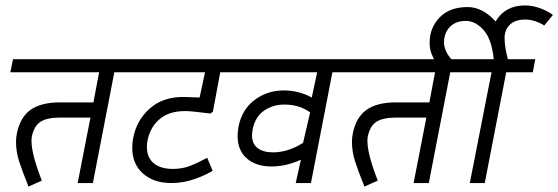

<svg xmlns="http://www.w3.org/2000/svg" viewBox="-20 -674 2056 707"><path d="M322 0H266L313 -241H200Q153 -241 129 -225.5Q105 -210 97 -170Q96 -165 96 -155Q96 -106 134 -9L85 13Q62 -44 50.5 -79.5Q39 -115 39 -152Q39 -167 42 -182Q54 -242 92.5 -269.5Q131 -297 201 -297H324L345 -408H18L28 -456H509L499 -408H401Z M523 -156Q521 -148 521 -132Q521 -94 546 -73Q571 -52 617 -52Q651 -52 679.5 -63Q708 -74 743 -93L763 -45Q735 -28 694.5 -14Q654 0 611 0Q546 0 506.5 -35Q467 -70 467 -130Q467 -151 471 -168Q483 -231 531 -274Q579 -317 655 -317Q665 -317 715 -315L735 -408H452L462 -456H900L890 -408H791L764 -263L755 -256L728 -259Q684 -265 661 -265Q603 -265 568 -235.5Q533 -206 523 -156Z M1125 0H1069L1088 -86Q1034 -61 979 -61Q923 -61 889 -90.5Q855 -120 855 -173Q855 -188 858 -206Q870 -270 917 -305.5Q964 -341 1025 -341Q1080 -341 1128 -315L1148 -408H843L853 -456H1312L1302 -408H1204ZM1096 -148 1122 -260Q1108 -271 1083.5 -280Q1059 -289 1027 -289Q984 -289 951.5 -266Q919 -243 910 -196Q908 -182 908 -176Q908 -144 929 -128.5Q950 -113 985 -113Q1041 -113 1096 -148Z M1559 0H1503L1550 -241H1437Q1390 -241 1366 -225.5Q1342 -210 1334 -170Q1333 -165 1333 -155Q1333 -106 1371 -9L1322 13Q1299 -44 1287.5 -79.5Q1276 -115 1276 -152Q1276 -167 1279 -182Q1291 -242 1329.5 -269.5Q1368 -297 1438 -297H1561L1582 -408H1255L1265 -456H1746L1736 -408H1638Z M1844 -408 1765 0H1710L1790 -408H1685L1695 -456H1798Q1791 -529 1761 -563Q1731 -597 1695 -597Q1662 -597 1641.5 -579.5Q1621 -562 1616 -533Q1615 -528 1615 -518Q1615 -479 1659 -438H1592Q1590 -440 1582.5 -450Q1575 -460 1568.5 -477.5Q1562 -495 1562 -517Q1562 -571 1598.5 -609.5Q1635 -648 1702 -648Q1757 -648 1805 -595Q1840 -654 1913 -654Q1941 -654 1969.5 -643.5Q1998 -633 2016 -619L1984 -580Q1971 -589 1952 -595.5Q1933 -602 1914 -602Q1877 -602 1857.5 -583Q1838 -564 1838 -534Q1838 -502 1850 -456H1951L1942 -408Z"/></svg>

Font: Cambay Devanagari
Style: Italic
Weight: 400
Italic angle: -11°
Designer: Pooja Saxena
Foundry: Pooja Saxena
Version: Version 1.018;PS 001.018;hotconv 1.0.70;makeotf.lib2.5.58329